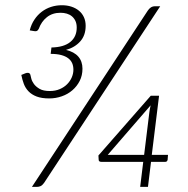

<svg xmlns="http://www.w3.org/2000/svg" viewBox="-20 -732 736 752"><path d="M63.5 0ZM152.5 -15.5Q146 -6.5 139.2 -3.2Q132.5 0 124 0H105L558.5 -690Q564 -698.5 571 -703Q578 -707.5 587.5 -707.5H607.5ZM222.5 -711.5Q242.5 -711.5 259.5 -706Q276.5 -700.5 289 -690.2Q301.5 -680 308.5 -665Q315.5 -650 315.5 -631Q315.5 -593.5 294.2 -569.8Q273 -546 238.5 -536.5Q270.5 -529 286.8 -510.2Q303 -491.5 303 -463Q303 -436.5 292.2 -415.2Q281.5 -394 263.5 -378.5Q245.5 -363 222 -354.8Q198.5 -346.5 173 -346.5Q143 -346.5 123.5 -354Q104 -361.5 91.8 -374.2Q79.5 -387 73.2 -403.8Q67 -420.5 63.5 -438.5L79.5 -445Q85.5 -447.5 91.2 -446.5Q97 -445.5 99 -439Q100 -435 102.5 -424.5Q105 -414 112.8 -403.2Q120.5 -392.5 135 -384Q149.5 -375.5 175 -375.5Q197 -375.5 214.2 -383Q231.5 -390.5 243.2 -402.5Q255 -414.5 261.2 -429.2Q267.5 -444 267.5 -459Q267.5 -473 262.8 -484.2Q258 -495.5 247.2 -503.8Q236.5 -512 219.5 -516.5Q202.5 -521 178.5 -521L181.5 -546Q230 -547 255.2 -567.5Q280.5 -588 280.5 -624Q280.5 -639 275.5 -649.8Q270.5 -660.5 262 -667.8Q253.5 -675 242 -678.5Q230.5 -682 217 -682Q185.5 -682 163.8 -664.8Q142 -647.5 132 -619.5Q128.5 -613 125 -611Q121.5 -609 114.5 -610L96.5 -613Q102.5 -637 114.8 -655.2Q127 -673.5 143.5 -686Q160 -698.5 180 -705Q200 -711.5 222.5 -711.5ZM574.5 -125.5H638L636.5 -106Q635.5 -102 633.2 -100Q631 -98 626.5 -98H571.5L559.5 0H529L541 -98H378Q366.5 -98 366.5 -106L365.5 -123L570.5 -357H603ZM565 -292.5Q566 -298.5 567 -305.2Q568 -312 570 -319.5L402 -125.5H544.5Z"/></svg>

Font: Lato Light
Style: Italic
Weight: 300
Italic angle: -7°
Designer: Lukasz Dziedzic
Foundry: tyPoland Lukasz Dziedzic
Version: Version 2.007; 2014-02-27